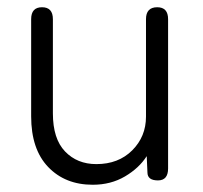

<svg xmlns="http://www.w3.org/2000/svg" viewBox="-20 -499 559 530"><path d="M236 11Q160 11 113 -38Q66 -87 66 -178V-446Q66 -479 96 -479Q126 -479 126 -446V-186Q126 -116 159.5 -81Q193 -46 246 -46Q307 -46 345 -84Q383 -122 383 -177V-446Q383 -479 414 -479Q444 -479 444 -446V-34Q444 -1 416 -1Q387 -1 387 -23L385 -68Q364 -35 325 -12Q286 11 236 11Z"/></svg>

Font: Zen Maru Gothic
Style: Regular
Weight: 400
Designer: Yoshimichi Ohira
Foundry: Positype
Version: Version 1.002